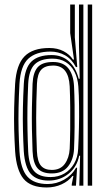

<svg xmlns="http://www.w3.org/2000/svg" viewBox="-20 -820 480 848"><path d="M387 0H367.5V-800H387ZM348.2 0H330.2L333.8 -132.2L329.8 -132.5Q319.8 -82.2 282.5 -52.4Q245.2 -22.5 194.8 -22.5Q142.2 -22.5 116.1 -52Q90 -81.5 85 -152.2Q82.5 -198 81.4 -245.9Q80.2 -293.8 81.2 -344.5Q82.2 -395.2 85.2 -450Q89.2 -519.8 118.9 -548.2Q148.5 -576.8 207.8 -576.8Q254 -576.8 284.8 -548.6Q315.5 -520.5 327.5 -472.2H332L328.8 -620.5V-800H348.2ZM203.5 -38Q237.5 -38 264.2 -53.6Q291 -69.2 307.2 -97.2Q323.5 -125.2 325.2 -162.2Q327.5 -206.2 328.6 -255.1Q329.8 -304 329.2 -351.6Q328.8 -399.2 326 -438.5Q323.2 -475.2 309.1 -502.8Q295 -530.2 270.6 -545.6Q246.2 -561 212.2 -561Q158.5 -561 133 -535.5Q107.5 -510 104.5 -449.5Q102 -392.5 101.2 -344Q100.5 -295.5 101.4 -249Q102.2 -202.5 104.5 -151.8Q107.5 -90.8 130.5 -64.4Q153.5 -38 203.5 -38ZM208.5 -54Q165.5 -54 145.8 -76.9Q126 -99.8 123.8 -152.5Q121.8 -203 121 -250Q120.2 -297 121 -345.8Q121.8 -394.5 123.8 -450Q126 -500 146.5 -523.1Q167 -546.2 214.2 -546.2Q259.2 -546.2 281.9 -518.1Q304.5 -490 307 -438.8Q308.8 -402.8 309.4 -356.4Q310 -310 309.5 -259.9Q309 -209.8 307 -162.2Q304.8 -115.8 280.6 -84.9Q256.5 -54 208.5 -54ZM208.8 -69.5Q246.8 -69.5 266.1 -96.1Q285.5 -122.8 287.8 -162.5Q289.5 -199.8 290.1 -247.5Q290.8 -295.2 290.2 -345.1Q289.8 -395 287.8 -438.8Q285.5 -484.2 267.4 -507.4Q249.2 -530.5 214.5 -530.5Q179 -530.5 162.1 -512Q145.2 -493.5 143.2 -450.2Q139.8 -369.2 139.8 -298.9Q139.8 -228.5 143 -152.2Q145.2 -106.5 161.1 -88Q177 -69.5 208.8 -69.5ZM186.2 8Q116 8 84.2 -30Q52.5 -68 46.8 -151.8Q43.8 -201.5 42.6 -248.9Q41.5 -296.2 42.6 -345.5Q43.8 -394.8 46.8 -450Q52.2 -534.5 88.4 -571.2Q124.5 -608 197.8 -608Q233.8 -608 260.8 -593.8Q287.8 -579.5 302 -557.2H306.8L290 -674V-800H310.5V-655.2L321.2 -523.8H315.2Q296.5 -559.5 267 -575.9Q237.5 -592.2 203.2 -592.2Q139 -592.2 104.9 -560.6Q70.8 -529 66 -450.2Q63 -394 62 -344.1Q61 -294.2 62.1 -247.1Q63.2 -200 66 -151.2Q71.2 -72.8 100.9 -40Q130.5 -7.2 190.5 -7.2Q229 -7.2 263 -26.4Q297 -45.5 316 -79.2H320.5L315.5 0H296.8L297 -6.8L304.2 -43H300.2Q282.5 -19.8 252.2 -5.9Q222 8 186.2 8Z"/></svg>

Font: Big Shoulders Inline Text Thin SemiBold
Style: Regular
Weight: 600
Version: Version 2.002